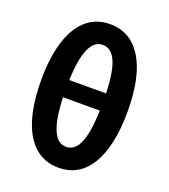

<svg xmlns="http://www.w3.org/2000/svg" viewBox="-146 -897 892 1015"><g transform="rotate(20 300.5 -389.5)"><path d="M299.8 13.7Q187.5 13.7 123 -85.9Q56.6 -192.4 56.6 -391.6Q56.6 -588.9 123 -693.4Q186.5 -793 299.8 -793Q413.1 -793 476.6 -693.4Q543 -588.9 543 -391.6Q543 -191.4 476.6 -85.9Q414.1 13.7 299.8 13.7ZM299.8 -103.5Q345.7 -103.5 370.1 -153.3Q399.4 -211.9 403.3 -344.7H299.8H196.3Q204.1 -103.5 299.8 -103.5ZM196.3 -441.4H299.8H403.3Q399.4 -571.3 370.1 -627.9Q344.7 -676.8 299.8 -676.8Q204.1 -676.8 196.3 -441.4Z"/></g></svg>

Font: Bpmf GenSeki Gothic B
Style: B
Weight: 700
Foundry: But Ko
Version: Version 1.320